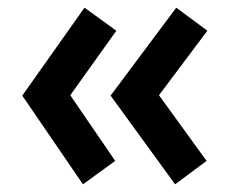

<svg xmlns="http://www.w3.org/2000/svg" viewBox="-20 -550 619 500"><path d="M163 -302 280 -131 196 -70 38 -301 200 -530 283 -470ZM394 -302 518 -131 436 -70 268 -301 439 -530 520 -470Z"/></svg>

Font: Yaldevi ExtraLight SemiBold
Style: Regular
Weight: 600
Version: Version 1.100